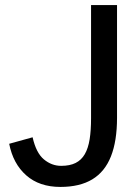

<svg xmlns="http://www.w3.org/2000/svg" viewBox="-20 -735 553 765"><path d="M220.7 9.8Q136.7 9.8 84.5 -36.4Q32.2 -82.5 16.6 -162.1L109.9 -188Q124 -125.5 155 -99.9Q186 -74.2 223.6 -74.2Q258.3 -74.2 281.2 -85.7Q304.2 -97.2 317.9 -120.8Q331.5 -144.5 337.2 -180.2Q342.8 -215.8 342.8 -264.2V-714.8H446.3V-265.6Q446.3 -173.3 422.1 -112.1Q397.9 -50.8 347.9 -20.5Q297.9 9.8 220.7 9.8Z"/></svg>

Font: Pontano Sans SemiBold
Style: Regular
Weight: 600
Designer: Vernon Adams
Foundry: Vernon Adams
Version: Version 2.001